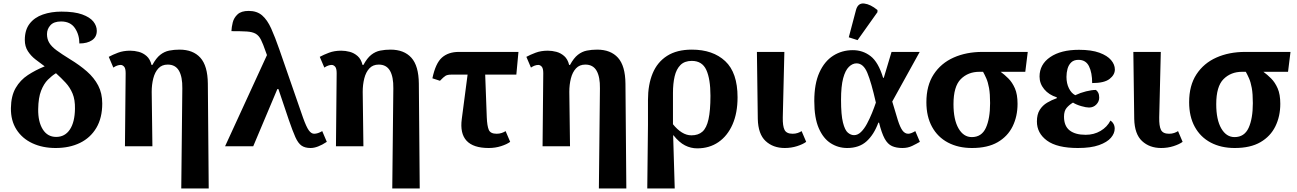

<svg xmlns="http://www.w3.org/2000/svg" viewBox="-20 -831 7368 1091"><path d="M296 10Q222 10 164 -17Q106 -44 73.5 -95Q41 -146 42 -217Q43 -286 69 -331Q95 -376 138.5 -404.5Q182 -433 234 -454Q208 -473 182 -493Q156 -513 138.5 -540Q121 -567 121 -604Q121 -661 148.5 -696.5Q176 -732 223.5 -748.5Q271 -765 329 -765Q403 -765 447 -749Q491 -733 510.5 -708.5Q530 -684 530 -656Q530 -621 503 -602.5Q476 -584 431 -584Q431 -634 405.5 -671.5Q380 -709 327 -709Q286 -709 266.5 -687.5Q247 -666 247 -637Q247 -609 260 -587.5Q273 -566 301.5 -545Q330 -524 377 -495Q433 -461 474 -425Q515 -389 538 -345Q561 -301 561 -243Q561 -161 527.5 -104.5Q494 -48 434.5 -19Q375 10 296 10ZM299 -53Q349 -53 377 -95Q405 -137 406 -213Q407 -264 392.5 -299Q378 -334 353 -361Q328 -388 298 -415Q275 -401 252 -378Q229 -355 213.5 -315.5Q198 -276 197 -211Q196 -139 223 -96Q250 -53 299 -53Z M1010 240 1016 -329Q1017 -394 997 -429Q977 -464 933 -464Q900 -464 880 -442.5Q860 -421 851 -385.5Q842 -350 842 -309L846 0H690L694 -415Q694 -443 685 -452.5Q676 -462 666 -462Q646 -462 624 -447L598 -508Q620 -520 650.5 -531.5Q681 -543 720 -543Q744 -543 768.5 -536.5Q793 -530 813 -512.5Q833 -495 841 -462H846Q867 -501 890.5 -519.5Q914 -538 941.5 -543.5Q969 -549 1000 -549Q1077 -549 1118.5 -503Q1160 -457 1161 -356L1166 240Z M1259 0 1497 -518 1490 -537Q1475 -581 1463 -605Q1451 -629 1432.5 -639.5Q1414 -650 1382 -652Q1350 -654 1295 -654Q1296 -677 1302.5 -703.5Q1309 -730 1330 -749.5Q1351 -769 1393 -769Q1440 -769 1469.5 -743.5Q1499 -718 1521 -669Q1543 -620 1567 -551L1702 -162Q1721 -109 1735 -90Q1749 -71 1765 -71Q1786 -71 1811 -86L1837 -25Q1784 10 1745 10Q1713 10 1693.5 -3.5Q1674 -17 1658.5 -51.5Q1643 -86 1621 -150L1562 -325H1556L1419 0Z M2209 240 2215 -329Q2216 -394 2196 -429Q2176 -464 2132 -464Q2099 -464 2079 -442.5Q2059 -421 2050 -385.5Q2041 -350 2041 -309L2045 0H1889L1893 -415Q1893 -443 1884 -452.5Q1875 -462 1865 -462Q1845 -462 1823 -447L1797 -508Q1819 -520 1849.5 -531.5Q1880 -543 1919 -543Q1943 -543 1967.5 -536.5Q1992 -530 2012 -512.5Q2032 -495 2040 -462H2045Q2066 -501 2089.5 -519.5Q2113 -538 2140.5 -543.5Q2168 -549 2199 -549Q2276 -549 2317.5 -503Q2359 -457 2360 -356L2365 240Z M2757 10Q2582 10 2604 -155L2637 -407H2545Q2523 -407 2512 -400.5Q2501 -394 2480 -372L2437 -386Q2455 -472 2491.5 -504Q2528 -536 2587 -536H2926L2914 -407H2737L2746 -164Q2748 -115 2757.5 -93Q2767 -71 2802 -71Q2818 -71 2831 -75.5Q2844 -80 2853 -86L2879 -25Q2860 -11 2827 -0.5Q2794 10 2757 10Z M3383 240 3389 -329Q3390 -394 3370 -429Q3350 -464 3306 -464Q3273 -464 3253 -442.5Q3233 -421 3224 -385.5Q3215 -350 3215 -309L3219 0H3063L3067 -415Q3067 -443 3058 -452.5Q3049 -462 3039 -462Q3019 -462 2997 -447L2971 -508Q2993 -520 3023.5 -531.5Q3054 -543 3093 -543Q3117 -543 3141.5 -536.5Q3166 -530 3186 -512.5Q3206 -495 3214 -462H3219Q3240 -501 3263.5 -519.5Q3287 -538 3314.5 -543.5Q3342 -549 3373 -549Q3450 -549 3491.5 -503Q3533 -457 3534 -356L3539 240Z M3658 240 3662 -122V-263Q3662 -350 3688.5 -414Q3715 -478 3770.5 -513.5Q3826 -549 3911 -549Q4031 -549 4101 -483.5Q4171 -418 4171 -278Q4171 -189 4142.5 -124Q4114 -59 4062.5 -23.5Q4011 12 3942 12Q3905 12 3872 -5Q3839 -22 3807 -62H3805L3814 240ZM3909 -62Q3948 -62 3971.5 -83Q3995 -104 4006 -153.5Q4017 -203 4017 -287Q4017 -382 3993.5 -433.5Q3970 -485 3911 -485Q3870 -485 3846.5 -461.5Q3823 -438 3813.5 -397Q3804 -356 3804 -303V-125Q3828 -95 3854.5 -78.5Q3881 -62 3909 -62Z M4439 10Q4373 10 4330.5 -29.5Q4288 -69 4286 -155L4281 -536H4437L4428 -164Q4427 -115 4438 -93Q4449 -71 4484 -71Q4500 -71 4513 -75.5Q4526 -80 4535 -86L4561 -25Q4542 -11 4509 -0.5Q4476 10 4439 10Z M4794 10Q4743 10 4700.5 -17Q4658 -44 4632.5 -102.5Q4607 -161 4607 -257Q4607 -355 4636 -419Q4665 -483 4714.5 -514.5Q4764 -546 4826 -546Q4883 -546 4927 -512Q4971 -478 4998 -389H5002L5046 -536H5206L5050 -254Q5069 -188 5082 -147.5Q5095 -107 5108.5 -89Q5122 -71 5141 -71Q5156 -71 5181 -86L5207 -25Q5188 -14 5163.5 -2Q5139 10 5108 10Q5073 10 5048.5 -1Q5024 -12 5007 -43Q4990 -74 4975 -134H4971Q4946 -66 4904 -28Q4862 10 4794 10ZM4833 -63Q4854 -63 4872.5 -81Q4891 -99 4906.5 -128Q4922 -157 4935 -189Q4948 -221 4957 -248Q4931 -363 4908.5 -417Q4886 -471 4847 -471Q4824 -471 4803.5 -451Q4783 -431 4771 -386Q4759 -341 4759 -264Q4759 -178 4770 -134.5Q4781 -91 4798 -77Q4815 -63 4833 -63ZM4853 -603 4803 -619 4844 -774Q4855 -815 4890.5 -811Q4926 -807 4966 -774V-762Z M5503 10Q5425 10 5366.5 -21Q5308 -52 5276 -110.5Q5244 -169 5244 -250Q5244 -345 5285.5 -408.5Q5327 -472 5399 -504Q5471 -536 5562 -536H5820L5806 -423H5666Q5688 -407 5710 -385Q5732 -363 5747 -329Q5762 -295 5762 -241Q5762 -170 5734 -113Q5706 -56 5649 -23Q5592 10 5503 10ZM5502 -52Q5558 -52 5582 -104.5Q5606 -157 5606 -245Q5606 -298 5600 -331Q5594 -364 5584.5 -385.5Q5575 -407 5566 -423H5545Q5481 -423 5439.5 -381.5Q5398 -340 5398 -239Q5398 -151 5426.5 -101.5Q5455 -52 5502 -52Z M6105 10Q5987 10 5929.5 -32Q5872 -74 5872 -141Q5872 -181 5888 -206.5Q5904 -232 5930 -247.5Q5956 -263 5985 -273V-278Q5940 -292 5913.5 -324Q5887 -356 5887 -396Q5887 -465 5947.5 -506.5Q6008 -548 6111 -548Q6182 -548 6227 -531.5Q6272 -515 6293.5 -489.5Q6315 -464 6315 -436Q6315 -406 6285 -382.5Q6255 -359 6186 -359Q6186 -418 6168 -454.5Q6150 -491 6108 -491Q6082 -491 6067 -476.5Q6052 -462 6046 -440Q6040 -418 6040 -394Q6040 -357 6054 -329Q6068 -301 6090 -290Q6119 -304 6151.5 -312Q6184 -320 6207 -320Q6215 -315 6220.5 -304Q6226 -293 6226 -276Q6226 -254 6209.5 -237Q6193 -220 6168 -220Q6152 -220 6124 -228Q6096 -236 6077 -248Q6055 -235 6040.5 -217.5Q6026 -200 6026 -168Q6026 -115 6058 -90Q6090 -65 6149 -65Q6196 -65 6233.5 -87Q6271 -109 6290 -146Q6301 -139 6307.5 -127Q6314 -115 6314 -100Q6314 -73 6292.5 -48Q6271 -23 6225 -6.5Q6179 10 6105 10Z M6578 10Q6512 10 6469.5 -29.5Q6427 -69 6425 -155L6420 -536H6576L6567 -164Q6566 -115 6577 -93Q6588 -71 6623 -71Q6639 -71 6652 -75.5Q6665 -80 6674 -86L6700 -25Q6681 -11 6648 -0.5Q6615 10 6578 10Z M6996 10Q6918 10 6859.5 -21Q6801 -52 6769 -110.5Q6737 -169 6737 -250Q6737 -345 6778.5 -408.5Q6820 -472 6892 -504Q6964 -536 7055 -536H7313L7299 -423H7159Q7181 -407 7203 -385Q7225 -363 7240 -329Q7255 -295 7255 -241Q7255 -170 7227 -113Q7199 -56 7142 -23Q7085 10 6996 10ZM6995 -52Q7051 -52 7075 -104.5Q7099 -157 7099 -245Q7099 -298 7093 -331Q7087 -364 7077.5 -385.5Q7068 -407 7059 -423H7038Q6974 -423 6932.5 -381.5Q6891 -340 6891 -239Q6891 -151 6919.5 -101.5Q6948 -52 6995 -52Z"/></svg>

Font: NotoSerif-Bold
Style: Regular
Weight: 700
Designer: Monotype Design Team
Foundry: Monotype Imaging Inc.
Version: Version 2.007; ttfautohint (v1.8) -l 8 -r 50 -G 200 -x 14 -D